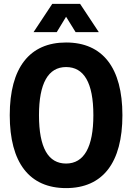

<svg xmlns="http://www.w3.org/2000/svg" viewBox="-20 -956 678 985"><path d="M152 -791H271L319 -870L368 -791H487L391 -936H248ZM319 9C507 9 608 -121 608 -365C608 -608 507 -738 319 -738C132 -738 30 -609 30 -365C30 -121 131 9 319 9ZM319 -117C228 -117 180 -197 180 -365C180 -528 227 -612 319 -612C410 -612 459 -533 459 -365C459 -203 412 -117 319 -117Z"/></svg>

Font: Mona Sans SemiCondensed
Style: Bold
Weight: 700
Width: 4
Designer: Deni Anggara
Foundry: GitHub
Version: Version 2.000